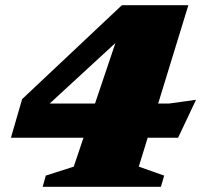

<svg xmlns="http://www.w3.org/2000/svg" viewBox="-20 -718 784 738"><path d="M448.5 -626.5 493 -616.5 122 -275 103 -320H629.5L733.5 -334.5L664.5 -188.5H22L65 -337L448.5 -698H704L513.5 -77.5L611 -43L598.5 0H144L156 -43L263.5 -77.5Z"/></svg>

Font: Newsreader 9pt ExtraBold
Style: Italic
Weight: 800
Italic angle: -17°
Designer: Hugues Gentile
Foundry: Production Type
Version: Version 1.003